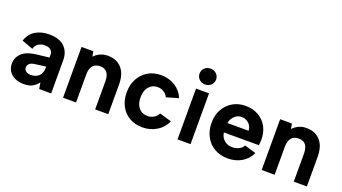

<svg xmlns="http://www.w3.org/2000/svg" viewBox="-58 -1244 3161 1776"><g transform="rotate(20 1522.5 -356.5)"><path d="M356 0 346 -61Q321 -30 289.5 -12Q258 6 205 6Q155 6 117.5 -11.5Q80 -29 59 -60.5Q38 -92 38 -135Q38 -198 83.5 -239.5Q129 -281 221 -292L346 -306V-341Q346 -362 327 -380Q308 -398 267 -398Q231 -398 204.5 -380.5Q178 -363 169 -328L59 -368Q79 -435 135 -471Q191 -507 273 -507Q373 -507 423.5 -457.5Q474 -408 474 -327V0ZM346 -217 238 -203Q205 -199 188 -183.5Q171 -168 171 -146Q171 -125 188 -110.5Q205 -96 236 -96Q271 -96 295.5 -109Q320 -122 333 -147Q346 -172 346 -209Z M591 -500H707L716 -449Q740 -476 774.5 -491.5Q809 -507 849 -507Q908 -507 949.5 -482Q991 -457 1013.5 -409.5Q1036 -362 1036 -292V0H907V-275Q907 -333 884 -362Q861 -391 815 -391Q768 -391 743.5 -361.5Q719 -332 719 -274V0H591Z M1372 7Q1299 7 1244 -25Q1189 -57 1158 -114.5Q1127 -172 1127 -248Q1127 -325 1158.5 -383Q1190 -441 1245.5 -474Q1301 -507 1374 -507Q1453 -507 1514 -468Q1575 -429 1601 -363L1483 -329Q1470 -358 1442.5 -375Q1415 -392 1380 -392Q1345 -392 1318.5 -374Q1292 -356 1277.5 -324Q1263 -292 1263 -249Q1263 -184 1295 -146Q1327 -108 1381 -108Q1415 -108 1443 -124.5Q1471 -141 1485 -170L1603 -136Q1576 -71 1513.5 -32Q1451 7 1372 7Z M1718 -500H1846V0H1718ZM1783 -564Q1747 -564 1724 -587Q1701 -610 1701 -642Q1701 -675 1724 -697.5Q1747 -720 1783 -720Q1817 -720 1840.5 -697.5Q1864 -675 1864 -642Q1864 -610 1840.5 -587Q1817 -564 1783 -564Z M2213 7Q2138 7 2081 -26Q2024 -59 1992.5 -118Q1961 -177 1961 -254Q1961 -328 1992.5 -385Q2024 -442 2079 -474.5Q2134 -507 2205 -507Q2277 -507 2332 -476Q2387 -445 2417.5 -389.5Q2448 -334 2448 -260Q2448 -249 2446.5 -235.5Q2445 -222 2443 -207H2099Q2103 -175 2119.5 -152.5Q2136 -130 2160.5 -117.5Q2185 -105 2216 -105Q2253 -105 2282.5 -120Q2312 -135 2325 -161L2438 -127Q2408 -63 2349 -28Q2290 7 2213 7ZM2308 -300Q2307 -328 2293 -350.5Q2279 -373 2256 -385.5Q2233 -398 2205 -398Q2180 -398 2158 -385.5Q2136 -373 2120.5 -351Q2105 -329 2100 -300Z M2546 -500H2662L2671 -449Q2695 -476 2729.5 -491.5Q2764 -507 2804 -507Q2863 -507 2904.5 -482Q2946 -457 2968.5 -409.5Q2991 -362 2991 -292V0H2862V-275Q2862 -333 2839 -362Q2816 -391 2770 -391Q2723 -391 2698.5 -361.5Q2674 -332 2674 -274V0H2546Z"/></g></svg>

Font: Albert Sans
Style: Bold
Weight: 700
Designer: Andreas Rasmussen
Foundry: a.Foundry
Version: Version 1.025